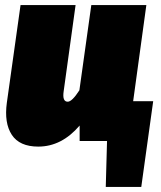

<svg xmlns="http://www.w3.org/2000/svg" viewBox="-20 -556 635 757"><path d="M505 -157H584L537 181H397L402 0H294V-61Q223 22 131 22Q57 22 26.5 -24.5Q-4 -71 7 -151L61 -536H278L231 -196Q225 -155 247 -155Q264 -155 293 -200L340 -536H557Z"/></svg>

Font: Fira Sans Ultra
Style: Italic
Weight: 950
Italic angle: -8°
Designer: Carrois Corporate & Edenspiekermann AG
Foundry: Carrois Corporate GbR & Edenspiekermann AG
Version: Version 4.203;PS 004.203;hotconv 1.0.88;makeotf.lib2.5.64775